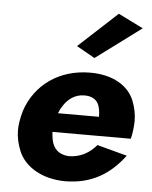

<svg xmlns="http://www.w3.org/2000/svg" viewBox="-53 -781 663 835"><g transform="rotate(5 278.5 -363.0)"><path d="M541 -682 432 -736 263 -580 343 -535ZM389 -159C361 -125 320 -100 268 -100C225 -103 201 -126 193 -165C191 -176 190 -187 189 -199H531C535 -214 537 -226 538 -237C540 -251 541 -264 541 -277C541 -307 535 -337 523 -366C499 -426 432 -470 331 -470C193 -470 91 -393 53 -279C48 -263 45 -247 42 -230C40 -217 39 -205 39 -193C39 -163 46 -132 59 -101C86 -38 160 9 261 10C381 10 460 -44 520 -124ZM206 -282C210 -293 215 -303 221 -312C242 -347 275 -369 312 -369C314 -369 317 -369 319 -369C372 -367 385 -330 385 -282Z"/></g></svg>

Font: Jost
Style: Bold Italic
Weight: 700
Italic angle: -5°
Version: Version 3.710